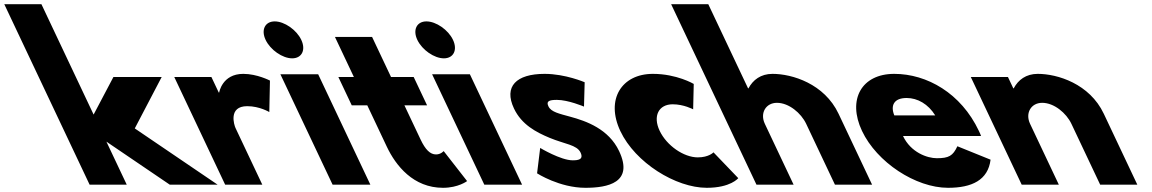

<svg xmlns="http://www.w3.org/2000/svg" viewBox="-367 -880 5490 915"><path d="M403.5 -513H173.5L79.1 -334L-169.6 -860H-346.6L60 0H237L140.1 -205L442 0H670L275.3 -268Z M706 0H883L755.4 -270C749.2 -283 719.2 -374 811.2 -374C870.2 -374 916.4 -346 916.4 -346L919.5 -496C919.5 -496 858.4 -528 792.4 -528C691.4 -528 677.5 -439 677.5 -439H675.5L640.5 -513H463.5Z M1218 0H1398L1149.3 -526H969.3ZM898.8 -690C921.5 -642 979.4 -602 1025.4 -602C1071.4 -602 1091.5 -642 1068.8 -690C1046.1 -738 988.2 -778 942.2 -778C896.2 -778 876.1 -738 898.8 -690Z M1319.5 -513H1245.5L1309.3 -378H1383.3L1476.4 -181C1519.5 -90 1603.1 15 1744.1 15C1817.1 15 1859 -17 1859 -17L1747.4 -160C1747.4 -160 1733.9 -144 1710.9 -144C1682.9 -144 1660.1 -167 1637.4 -215L1560.3 -378H1668.3L1604.5 -513H1496.5L1406.2 -704H1229.2Z M1941 0H2121L1872.3 -526H1692.3ZM1621.8 -690C1644.5 -642 1702.4 -602 1748.4 -602C1794.4 -602 1814.5 -642 1791.8 -690C1769.1 -738 1711.2 -778 1665.2 -778C1619.2 -778 1599.1 -738 1621.8 -690Z M2228.4 -528C2093.4 -528 2032.8 -468 2082.4 -363C2118.8 -286 2187.8 -250 2252.6 -223C2324.8 -193 2382.2 -190 2399.7 -153C2415.7 -119 2387.2 -116 2362.2 -116C2305.2 -116 2207.3 -175 2207.3 -175L2192.5 -54C2192.5 -54 2299.1 15 2423.1 15C2528.1 15 2654.7 -9 2583.4 -160C2533.7 -265 2427.8 -303 2349.8 -324C2299.2 -338 2259.4 -346 2246.7 -373C2235.3 -397 2248 -404 2287 -404C2341 -404 2416.1 -372 2416.1 -372L2419.3 -488C2419.3 -488 2327.4 -528 2228.4 -528Z M2838.9 -383C2891.9 -383 2936.3 -359 2936.3 -359L2939.1 -480C2939.1 -480 2858.4 -528 2744.4 -528C2595.4 -528 2518.1 -406 2589.5 -255C2660.4 -105 2853.1 15 3001.1 15C3115.1 15 3151.3 -31 3151.3 -31L3033.2 -154C3033.2 -154 3011.5 -130 2958.5 -130C2891.5 -130 2810.1 -186 2776.5 -257C2743.4 -327 2771.9 -383 2838.9 -383Z M3238 0H3415L3277.9 -290C3253.8 -341 3282.6 -390 3335.6 -390C3392.6 -390 3450.8 -341 3474.9 -290L3612 0H3789L3629.2 -338C3561.6 -481 3408.4 -528 3314.4 -528C3258.4 -528 3221.1 -499 3200 -459H3198L3008.4 -860H2831.4Z M4308.3 -232C4306.5 -238 4301.3 -249 4298 -256C4212.9 -436 4050.4 -528 3894.4 -528C3739.4 -528 3670.1 -406 3741 -256C3811.4 -107 3996.1 15 4151.1 15C4265.1 15 4341.6 -22 4353.7 -119L4195.5 -183C4174.2 -137 4154.4 -126 4097.4 -126C4052.4 -126 3973.7 -153 3936.3 -232ZM3895 -330C3875.8 -377 3892.8 -413 3953.8 -413C4005.8 -413 4056.5 -384 4090 -330Z M4502 0H4679L4541.9 -290C4517.8 -341 4546.6 -390 4599.6 -390C4656.6 -390 4714.8 -341 4738.9 -290L4876 0H5053L4893.2 -338C4825.6 -481 4672.4 -528 4578.4 -528C4522.4 -528 4485.1 -499 4464 -459H4462L4436.5 -513H4259.5Z"/></svg>

Font: Hussar
Style: BdOpOblFive
Weight: 700
Foundry: Cannot Into Space Fonts
Version: Version 2.00